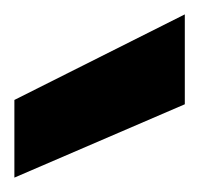

<svg xmlns="http://www.w3.org/2000/svg" viewBox="-138 -774 277 267"><path d="M-118 -527V-635L119 -754V-629Z"/></svg>

Font: Rethink Sans ExtraBold
Style: Regular
Weight: 800
Designer: The Rethink Sans project authors (Hans Thiessen). DM Sans designed by Colophon Foundry.
Foundry: Rethink Communications LLC
Version: Version 1.001